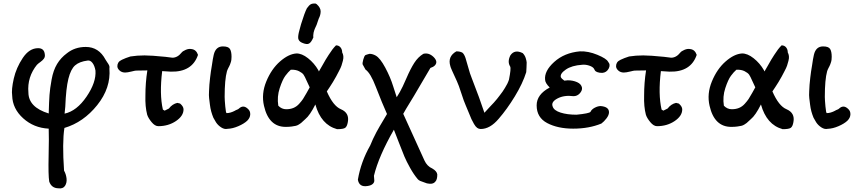

<svg xmlns="http://www.w3.org/2000/svg" viewBox="-20 -711 4864 1088"><path d="M49 -169Q44 -204 58 -265.5Q72 -327 109 -382.5Q146 -438 196 -438Q231 -438 234 -402Q236 -389 229 -379Q222 -369 208.5 -359.5Q195 -350 191 -345V-346Q133 -275 141 -186Q142 -103 256 -68Q258 -138 260.5 -173Q263 -208 272.5 -260.5Q282 -313 303.5 -348.5Q325 -384 359 -409Q404 -445 466 -445Q540 -445 578 -373Q581 -367 588 -357.5Q595 -348 598.5 -340Q602 -332 600 -323Q609 -213 531 -115.5Q453 -18 345 14Q332 97 343 256Q354 275 357 299.5Q360 324 348.5 342Q337 360 310 356Q272 355 259 318Q253 281 255.5 173Q258 65 256 18Q172 14 111.5 -40.5Q51 -95 49 -169ZM346 -67Q415 -82 470.5 -163.5Q526 -245 521 -311Q516 -339 504 -354.5Q492 -370 477 -368Q430 -362 405.5 -340.5Q381 -319 367.5 -264.5Q354 -210 350 -107Z M645 -336Q645 -348 651 -357Q657 -366 671 -372.5Q685 -379 693 -382Q701 -385 719 -391Q757 -397 799 -397Q837 -397 917 -389L957 -384Q986 -384 1009 -413Q1015 -421 1032.5 -428.5Q1050 -436 1065 -433Q1092 -430 1102 -400Q1069 -302 948 -305L899 -308Q883 -177 903 -90L913 -84L937 -96Q957 -122 985 -128Q986 -127 993 -126Q1000 -125 1002 -123Q1020 -107 1020 -91Q1020 -54 977 -25Q934 4 877 4Q858 4 839 -19Q820 -42 814 -61Q802 -107 804 -169Q804 -243 815 -312L751 -311Q746 -311 724 -305.5Q702 -300 689 -300Q670 -300 657.5 -311.5Q645 -323 645 -336Z M1269 19Q1252 23 1233.5 11Q1215 -1 1204 -18L1189 -44Q1182 -61 1177 -79Q1172 -97 1169.5 -118Q1167 -139 1165 -154.5Q1163 -170 1164.5 -194.5Q1166 -219 1166.5 -231Q1167 -243 1170.5 -270.5Q1174 -298 1175 -305.5Q1176 -313 1181 -342.5Q1186 -372 1186 -375L1191 -400Q1202 -448 1243 -448Q1274 -448 1283 -433.5Q1292 -419 1292 -389Q1292 -380 1291 -372Q1290 -364 1287.5 -357Q1285 -350 1283.5 -345.5Q1282 -341 1278.5 -334.5Q1275 -328 1274 -326Q1268 -314 1266 -307Q1253 -260 1253 -162Q1253 -146 1256.5 -108Q1260 -70 1264 -70Q1286 -70 1312 -84Q1314 -86 1322 -89Q1330 -92 1333 -95Q1359 -120 1386 -93Q1399 -81 1398 -62Q1397 -43 1381 -27Q1363 -10 1330.5 4Q1298 18 1269 19Z M1670 -493Q1668 -509 1676.5 -539Q1685 -569 1686 -574Q1706 -639 1719 -664Q1731 -681 1740.5 -686.5Q1750 -692 1768 -691L1775 -687Q1797 -667 1797 -646.5Q1797 -626 1786 -605Q1775 -575 1774 -570Q1773 -567 1769 -559Q1765 -551 1764 -548Q1763 -545 1760 -537Q1757 -529 1757 -526Q1757 -523 1755.5 -514Q1754 -505 1756 -500Q1744 -471 1731 -464Q1718 -457 1691 -469Q1673 -477 1670 -493ZM1476 -111Q1460 -179 1489 -249.5Q1518 -320 1566.5 -362.5Q1615 -405 1659 -408Q1690 -409 1725.5 -381Q1761 -353 1784 -313L1787 -306Q1791 -312 1805.5 -338Q1820 -364 1825.5 -373Q1831 -382 1842.5 -400Q1854 -418 1863.5 -430.5Q1873 -443 1884 -454Q1900 -454 1909.5 -442.5Q1919 -431 1919 -414Q1924 -405 1925.5 -393.5Q1927 -382 1923 -366.5Q1919 -351 1915 -339Q1911 -327 1900.5 -307.5Q1890 -288 1885 -278Q1880 -268 1866.5 -246Q1853 -224 1849 -218.5Q1845 -213 1832 -193Q1868 -110 1912 -92Q1961 -71 1951 -19Q1947 5 1936.5 13Q1926 21 1890 21Q1799 -4 1767 -119Q1736 -57 1710 -36Q1706 -33 1698 -25Q1690 -17 1686 -14Q1682 -11 1673.5 -5.5Q1665 0 1656 2Q1647 4 1632.5 6Q1618 8 1599 8Q1503 8 1476 -111ZM1557 -112Q1576 -92 1602 -92Q1625 -92 1643 -99.5Q1661 -107 1675 -122.5Q1689 -138 1697 -150Q1705 -162 1717.5 -184.5Q1730 -207 1735 -216Q1729 -227 1718 -252.5Q1707 -278 1700 -288Q1693 -298 1674.5 -307.5Q1656 -317 1628 -316Q1613 -303 1597 -281.5Q1581 -260 1565 -211.5Q1549 -163 1557 -112Z M2110 -218Q2080 -297 2051 -317L2035 -346Q2033 -353 2038.5 -373.5Q2044 -394 2051 -399Q2055 -401 2063 -403Q2071 -405 2074 -406Q2091 -406 2109 -396Q2134 -382 2163 -328Q2192 -274 2208 -222L2228 -160L2246 -190Q2260 -214 2283 -267.5Q2306 -321 2327.5 -354.5Q2349 -388 2379 -406Q2410 -414 2437 -388Q2464 -361 2444 -340Q2435 -331 2419 -326Q2301 -124 2281 -94L2265 -66L2385 198Q2400 231 2430 244Q2456 259 2458 278Q2458 307 2447 318Q2433 336 2399 328Q2393 325 2381 321.5Q2369 318 2360.5 314Q2352 310 2347 304Q2325 278 2304 240.5Q2283 203 2271.5 175.5Q2260 148 2240 96Q2220 44 2212 24Q2126 174 2099 285Q2100 299 2101 310.5Q2102 322 2092.5 331Q2083 340 2063 343Q2015 351 2008 307Q2025 206 2078 113Q2085 95 2093.5 77Q2102 59 2113 38Q2124 17 2131.5 5Q2139 -7 2153.5 -32Q2168 -57 2173 -65Q2146 -125 2110 -218Z M2704 20Q2693 20 2684 13.5Q2675 7 2666 -8.5Q2657 -24 2651.5 -36Q2646 -48 2635.5 -74.5Q2625 -101 2619 -114Q2609 -136 2594 -183Q2579 -230 2569 -251Q2532 -330 2532 -336Q2515 -391 2566 -420Q2588 -420 2601 -412Q2611 -403 2618 -382Q2625 -361 2634 -327Q2643 -293 2653 -269Q2699 -151 2725 -72Q2729 -76 2742.5 -91Q2756 -106 2761 -111Q2766 -116 2778.5 -129.5Q2791 -143 2796.5 -150.5Q2802 -158 2812 -170.5Q2822 -183 2828 -192Q2834 -201 2841.5 -213Q2849 -225 2854.5 -236Q2860 -247 2864 -259Q2877 -323 2871 -334Q2854 -361 2872 -397Q2896 -433 2942 -410Q2954 -398 2959 -382Q2964 -366 2964.5 -357Q2965 -348 2963.5 -327.5Q2962 -307 2962 -302Q2942 -238 2897.5 -165Q2853 -92 2806 -38Q2757 20 2704 20Z M3228 18Q3141 18 3081 -13.5Q3021 -45 3021 -114Q3021 -176 3095 -215Q3070 -240 3069 -258Q3063 -308 3120.5 -360Q3178 -412 3266 -420Q3313 -422 3365 -400.5Q3417 -379 3426 -361Q3441 -344 3429 -322Q3417 -300 3393 -298Q3376 -298 3365.5 -302Q3355 -306 3352 -310.5Q3349 -315 3345 -323Q3338 -333 3318 -339.5Q3298 -346 3279 -344Q3220 -340 3186.5 -317Q3153 -294 3158 -274Q3162 -265 3178 -254Q3190 -256 3197 -256Q3226 -256 3250 -245.5Q3274 -235 3278 -214Q3280 -198 3265.5 -182Q3251 -166 3230 -166Q3177 -173 3139 -153Q3101 -133 3112 -107Q3119 -85 3156.5 -73Q3194 -61 3247 -61Q3318 -68 3326 -77Q3332 -91 3350 -100.5Q3368 -110 3384 -110Q3431 -106 3431 -75Q3431 -59 3417 -40.5Q3403 -22 3388 -11Q3318 18 3228 18Z M3471 -336Q3471 -348 3477 -357Q3483 -366 3497 -372.5Q3511 -379 3519 -382Q3527 -385 3545 -391Q3583 -397 3625 -397Q3663 -397 3743 -389L3783 -384Q3812 -384 3835 -413Q3841 -421 3858.5 -428.5Q3876 -436 3891 -433Q3918 -430 3928 -400Q3895 -302 3774 -305L3725 -308Q3709 -177 3729 -90L3739 -84L3763 -96Q3783 -122 3811 -128Q3812 -127 3819 -126Q3826 -125 3828 -123Q3846 -107 3846 -91Q3846 -54 3803 -25Q3760 4 3703 4Q3684 4 3665 -19Q3646 -42 3640 -61Q3628 -107 3630 -169Q3630 -243 3641 -312L3577 -311Q3572 -311 3550 -305.5Q3528 -300 3515 -300Q3496 -300 3483.5 -311.5Q3471 -323 3471 -336Z M4001 -111Q3985 -179 4014 -249.5Q4043 -320 4091.5 -362.5Q4140 -405 4184 -408Q4215 -409 4250.5 -381Q4286 -353 4309 -313L4312 -306Q4316 -312 4330.5 -338Q4345 -364 4350.5 -373Q4356 -382 4367.5 -400Q4379 -418 4388.5 -430.5Q4398 -443 4409 -454Q4425 -454 4434.5 -442.5Q4444 -431 4444 -414Q4449 -405 4450.5 -393.5Q4452 -382 4448 -366.5Q4444 -351 4440 -339Q4436 -327 4425.5 -307.5Q4415 -288 4410 -278Q4405 -268 4391.5 -246Q4378 -224 4374 -218.5Q4370 -213 4357 -193Q4393 -110 4437 -92Q4486 -71 4476 -19Q4472 5 4461.5 13Q4451 21 4415 21Q4324 -4 4292 -119Q4261 -57 4235 -36Q4231 -33 4223 -25Q4215 -17 4211 -14Q4207 -11 4198.5 -5.5Q4190 0 4181 2Q4172 4 4157.5 6Q4143 8 4124 8Q4028 8 4001 -111ZM4082 -112Q4101 -92 4127 -92Q4150 -92 4168 -99.5Q4186 -107 4200 -122.5Q4214 -138 4222 -150Q4230 -162 4242.5 -184.5Q4255 -207 4260 -216Q4254 -227 4243 -252.5Q4232 -278 4225 -288Q4218 -298 4199.5 -307.5Q4181 -317 4153 -316Q4138 -303 4122 -281.5Q4106 -260 4090 -211.5Q4074 -163 4082 -112Z M4670 19Q4653 23 4634.5 11Q4616 -1 4605 -18L4590 -44Q4583 -61 4578 -79Q4573 -97 4570.5 -118Q4568 -139 4566 -154.5Q4564 -170 4565.5 -194.5Q4567 -219 4567.5 -231Q4568 -243 4571.5 -270.5Q4575 -298 4576 -305.5Q4577 -313 4582 -342.5Q4587 -372 4587 -375L4592 -400Q4603 -448 4644 -448Q4675 -448 4684 -433.5Q4693 -419 4693 -389Q4693 -380 4692 -372Q4691 -364 4688.5 -357Q4686 -350 4684.5 -345.5Q4683 -341 4679.5 -334.5Q4676 -328 4675 -326Q4669 -314 4667 -307Q4654 -260 4654 -162Q4654 -146 4657.5 -108Q4661 -70 4665 -70Q4687 -70 4713 -84Q4715 -86 4723 -89Q4731 -92 4734 -95Q4760 -120 4787 -93Q4800 -81 4799 -62Q4798 -43 4782 -27Q4764 -10 4731.5 4Q4699 18 4670 19Z"/></svg>

Font: Excalifont
Style: Regular
Weight: 400
Designer: Your Own Font Foundry (Virgil); Ján Filípek / DizajnDesign (Excalifont, modifications)
Foundry: Your Own Font Foundry (Virgil); Ján Filípek / DizajnDesign (Excalifont, modifications)
Version: Version 1.000;Glyphs 3.2 (3227)